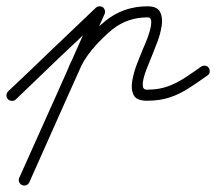

<svg xmlns="http://www.w3.org/2000/svg" viewBox="-38 -302 684 608"><path d="M-13 12Q-18 7 -17.5 -0.5Q-17 -8 -12 -13Q20 -43 52.5 -74Q85 -105 117 -136Q154 -171 191 -206.5Q228 -242 265 -277Q270 -282 277.5 -282Q285 -282 290 -277Q295 -271 294.5 -264Q294 -257 289 -252Q252 -216 215 -181Q178 -146 141 -111Q109 -80 76.5 -49Q44 -18 12 13Q7 18 -0.5 17.5Q-8 17 -13 12ZM261 -272Q264 -278 271 -280.5Q278 -283 284 -280Q291 -277 293.5 -270.5Q296 -264 293 -257Q233 -124 173.5 9Q114 142 55 275Q52 282 45 284.5Q38 287 32 284Q25 281 22.5 274Q20 267 23 261Q83 128 142.5 -5.5Q202 -139 261 -272Q261 -272 261 -272Q261 -272 261 -272ZM209 -71Q207 -64 200 -61Q193 -58 187 -61Q180 -63 177 -70Q174 -77 177 -83Q194 -128 226.5 -167Q259 -206 296 -236Q353 -282 429 -282Q460 -282 469 -264Q478 -246 474 -220.5Q470 -195 460.5 -169.5Q451 -144 445 -130Q443 -124 435.5 -106.5Q428 -89 421 -68.5Q414 -48 414 -33Q414 -18 427 -18Q464 -18 492 -28Q520 -38 545.5 -54.5Q571 -71 599 -91Q599 -91 599 -91Q599 -91 599 -91Q605 -95 612 -94Q619 -93 623 -87Q627 -81 626 -74Q625 -67 619 -63Q588 -41 559.5 -22.5Q531 -4 499.5 6.5Q468 17 427 17Q394 17 385 -1.5Q376 -20 381 -47.5Q386 -75 396.5 -101.5Q407 -128 413 -143Q415 -148 422 -164Q429 -180 435 -199.5Q441 -219 441 -233Q441 -247 429 -247Q366 -247 318 -209Q284 -181 254.5 -146Q225 -111 209 -71Q209 -71 209 -71Q209 -71 209 -71Z"/></svg>

Font: FRB American Cursive
Style: Italic
Weight: 400
Italic angle: -25°
Version: Version 2.0;Modular Font Editor K font №1